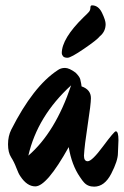

<svg xmlns="http://www.w3.org/2000/svg" viewBox="-20 -682 463 718"><path d="M237 -132Q155 15 112 15Q81 15 56 -23Q49 -33 41 -54.5Q33 -76 21.5 -94Q10 -112 10 -142.5Q10 -173 22 -197Q104 -359 195 -419Q207 -428 223 -428Q239 -428 263 -410Q277 -396 280 -386Q285 -364 285 -359Q320 -347 320 -315Q320 -293 308 -215.5Q296 -138 294 -100Q294 -79 308 -79Q324 -79 365.5 -135Q407 -191 413 -191Q423 -191 423 -158L421 -109Q421 -81 396 -32.5Q371 16 332 16Q308 16 294 0Q289 -5 279 -20Q248 -65 237 -132ZM246 -363Q120 -248 86 -100Q187 -187 246 -363ZM211 -483Q211 -538 293 -618Q307 -631 312.5 -637.5Q318 -644 318 -653Q318 -662 324 -662Q348 -662 361.5 -634Q375 -606 375 -592Q375 -564 353 -546Q343 -533 294 -499.5Q245 -466 232.5 -466Q220 -466 215.5 -472Q211 -478 211 -483Z"/></svg>

Font: Devonshire
Style: Regular
Weight: 400
Designer: Astigmatic (AOETI)
Foundry: Astigmatic (AOETI)
Version: Version 1.001